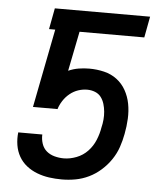

<svg xmlns="http://www.w3.org/2000/svg" viewBox="-50 -714 651 771"><g transform="rotate(5 275.0 -329.0)"><path d="M228 12Q201 12 176 8.5Q151 5 127.5 -4Q104 -13 85 -28Q66 -43 54 -64Q42 -85 38 -110Q34 -135 37 -161H134Q133 -142 139 -124Q145 -106 158.5 -94.5Q172 -83 190.5 -78Q209 -73 228 -73Q253 -73 279 -83Q305 -93 324 -113Q343 -133 353.5 -158.5Q364 -184 368 -209Q372 -225 373.5 -241.5Q375 -258 373.5 -274Q372 -290 367.5 -305Q363 -320 354 -332Q345 -344 330 -350Q315 -356 298 -356Q280 -356 262 -350Q244 -344 228.5 -331.5Q213 -319 202 -302Q191 -285 186 -268H87L149 -585H124L140 -670H524L508 -585H247L215 -425Q235 -434 256.5 -437.5Q278 -441 299 -441Q330 -441 359 -434Q388 -427 410.5 -410Q433 -393 447 -368Q461 -343 466.5 -314Q472 -285 470.5 -254Q469 -223 463 -192Q458 -165 449 -138.5Q440 -112 423.5 -87.5Q407 -63 384.5 -43Q362 -23 336 -10.5Q310 2 282.5 7Q255 12 228 12Z"/></g></svg>

Font: Lode Dark
Style: Bold Italic
Weight: 700
Italic angle: -11°
Monospace: yes
Designer: Belleve Invis
Foundry: Belleve Invis
Version: Version 29.2.0; ttfautohint (v1.8.3)